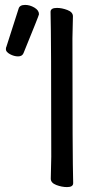

<svg xmlns="http://www.w3.org/2000/svg" viewBox="-20 -743 423 779"><path d="M53.2 -514.2Q37.1 -514.2 20.5 -523.2Q3.9 -532.2 3.9 -543Q3.9 -550.8 5.9 -553.2L55.2 -707Q59.1 -723.1 82 -723.1Q101.1 -723.1 119.6 -712.2Q138.2 -701.2 138.2 -685.1Q138.2 -681.2 75.2 -526.9Q69.8 -514.2 53.2 -514.2ZM252 16.1Q231 16.1 208.5 7.6Q186 -1 186 -18.1L188 -106.9Q188 -588.9 185.1 -694.8Q185.1 -710.9 210.9 -710.9Q231 -710.9 253.4 -702.4Q275.9 -693.8 275.9 -676.8L273.9 -587.9Q273.9 -106 276.9 0Q276.9 16.1 252 16.1Z"/></svg>

Font: LXGW WenKai Screen
Style: Regular
Weight: 400
Designer: LXGW / Fontworks Inc.
Foundry: LXGW / Fontworks Inc.
Version: Version 1.510;January 18,2025